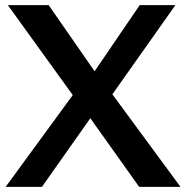

<svg xmlns="http://www.w3.org/2000/svg" viewBox="-20 -731 726 751"><path d="M2 0H144L373 -324.7H393.1L666 -710.9H526.4L313 -397.9H293ZM10.7 -710.9 291.5 -321.8H295.4L524.4 0H686L392.1 -399.4H386.7L170.4 -710.9Z"/></svg>

Font: Roboto Flex
Style: wght 600 wdth 140 opsz 13.0 GRAD 0.00 slnt 0.00 XTRA 468 XOPQ 96 YOPQ 79 YTLC 514 YTUC 712 YTAS 750 YTDE -203.00 YTFI 738
Weight: 600
Width: 8
Designer: Berlow after Robertson
Foundry: Google
Version: Version 3.100